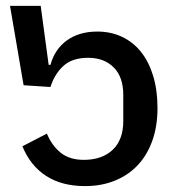

<svg xmlns="http://www.w3.org/2000/svg" viewBox="-20 -619 605 651"><path d="M268 12Q190 12 136.5 -22.5Q83 -57 56 -123L139 -166Q156 -125 186 -101Q216 -77 264 -77Q326 -77 362 -111Q398 -145 398 -209V-297Q398 -358 365.5 -390.5Q333 -423 279 -423Q225 -423 195 -395.5Q165 -368 151 -324L60 -330L14 -599H118L145 -399H151Q166 -453 207.5 -482.5Q249 -512 310 -512Q356 -512 394 -494Q432 -476 458.5 -442.5Q485 -409 499.5 -361Q514 -313 514 -253Q514 -191 496.5 -142Q479 -93 447 -59Q415 -25 369.5 -6.5Q324 12 268 12Z"/></svg>

Font: IBM Plex Sans Thai Medium
Style: Regular
Weight: 500
Designer: Mike Abbink, Paul van der Laan, Pieter van Rosmalen, Ben Mitchell, Mark Frömberg
Foundry: Bold Monday
Version: Version 1.1